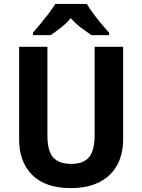

<svg xmlns="http://www.w3.org/2000/svg" viewBox="-20 -1047 728 984"><path d="M611 -332Q611 -258 581 -202Q551 -146 491 -114.5Q431 -83 342 -83Q213 -83 145.5 -150Q78 -217 78 -333V-807H223V-355Q223 -271 253.5 -239Q284 -207 345 -207Q408 -207 436.5 -241.5Q465 -276 465 -356V-807H611ZM425 -1027Q438 -1005 457.5 -978.5Q477 -952 498.5 -926Q520 -900 539 -880V-867H448Q425 -883 396 -904.5Q367 -926 343 -954Q319 -926 290.5 -904Q262 -882 240 -867H149V-880Q166 -899 188 -925.5Q210 -952 230.5 -979Q251 -1006 263 -1027Z"/></svg>

Font: Noto Sans Telugu UI SemiCondensed
Style: Bold
Weight: 700
Width: 4
Designer: Jelle Bosma - Monotype Design Team
Foundry: Monotype Imaging Inc.
Version: Version 2.005; ttfautohint (v1.8.4.7-5d5b)